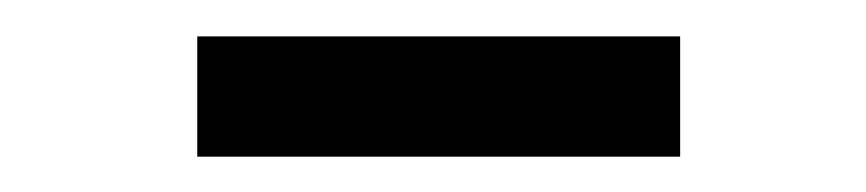

<svg xmlns="http://www.w3.org/2000/svg" viewBox="-20 -691 478 106"><path d="M88.9 -670.9V-604.5H355.5V-670.9Z"/></svg>

Font: Gungsuh
Style: Regular
Weight: 400
Version: Version 2.21